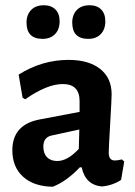

<svg xmlns="http://www.w3.org/2000/svg" viewBox="-20 -702 514 731"><path d="M147 -682Q175 -682 191 -666Q207 -650 207 -621Q207 -590 189.5 -572Q172 -554 142 -554Q81 -554 81 -616Q81 -646 98.5 -664Q116 -682 147 -682ZM321 -682Q349 -682 365 -666Q381 -650 381 -621Q381 -590 363.5 -572Q346 -554 316 -554Q255 -554 255 -616Q255 -646 272.5 -664Q290 -682 321 -682ZM241 -474Q318 -474 361.5 -439.5Q405 -405 405 -343Q405 -326 399.5 -231.5Q394 -137 394 -121Q394 -91 417 -91Q427 -91 444 -95L453 -87L441 -17Q409 4 368 8Q305 2 291 -65H284Q234 -12 181 9Q109 8 68 -29Q27 -66 27 -130Q27 -227 130 -247L283 -276V-317Q283 -382 219 -382Q159 -382 76 -324L66 -330L51 -418Q140 -474 241 -474ZM282 -209 176 -186Q145 -179 145 -144Q145 -118 159 -103.5Q173 -89 198 -89Q237 -89 280 -135Z"/></svg>

Font: Alegreya Sans SC
Style: Bold
Weight: 700
Designer: Juan Pablo del Peral
Foundry: Huerta Tipografica
Version: Version 2.007